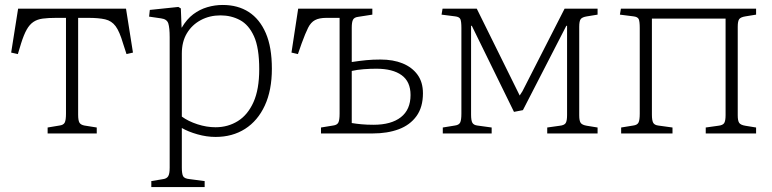

<svg xmlns="http://www.w3.org/2000/svg" viewBox="-20 -538 3113 774"><path d="M172 0V-24L220 -32Q236 -34 241 -44Q246 -54 246 -80V-466H207Q174 -466 152 -463Q130 -460 114.5 -449.5Q99 -439 87.5 -418.5Q76 -398 65 -363L52 -320L25 -326L53 -503H488L516 -326L490 -320L476 -363Q462 -411 446 -432.5Q430 -454 404 -460Q378 -466 335 -466H295V-76Q295 -53 300 -44Q305 -35 320 -32L370 -24V0Z M590 216V192L638 184Q652 182 658 172.5Q664 163 664 138V-388Q664 -426 658.5 -443.5Q653 -461 629 -464L581 -471L584 -498L699 -510L709 -504L712 -427H713Q733 -461 759 -480.5Q785 -500 815.5 -509Q846 -518 878 -518Q939 -518 983 -489.5Q1027 -461 1051.5 -404.5Q1076 -348 1076 -261Q1076 -174 1047.5 -112.5Q1019 -51 968 -18.5Q917 14 849 14Q813 14 776 3.5Q739 -7 713 -22V138Q713 162 718 172Q723 182 744 184L805 192V216ZM849 -25Q899 -25 939 -50Q979 -75 1002 -126.5Q1025 -178 1025 -259Q1025 -345 1004 -391.5Q983 -438 947.5 -457Q912 -476 869 -476Q825 -476 789.5 -457Q754 -438 733.5 -404Q713 -370 713 -322V-68Q739 -49 776 -37Q813 -25 849 -25Z M1274 0V-24L1323 -32Q1339 -34 1344 -44Q1349 -54 1349 -80V-466H1296Q1267 -466 1250 -457Q1233 -448 1222 -426Q1211 -404 1196 -363L1181 -320L1155 -326L1182 -503H1481V-479L1423 -470Q1408 -468 1403 -458.5Q1398 -449 1398 -426V-288Q1431 -293 1457 -295.5Q1483 -298 1514 -298Q1565 -298 1603 -282.5Q1641 -267 1663 -237Q1685 -207 1685 -162Q1685 -106 1659 -70Q1633 -34 1587.5 -17Q1542 0 1482 0ZM1486 -35Q1557 -35 1596 -65.5Q1635 -96 1635 -155Q1635 -209 1599 -235Q1563 -261 1497 -261Q1472 -261 1446 -259Q1420 -257 1398 -252V-42Q1416 -39 1437.5 -37Q1459 -35 1486 -35Z M1765 0V-24L1814 -32Q1830 -34 1835 -44Q1840 -54 1840 -80V-425Q1840 -451 1836 -460.5Q1832 -470 1815 -472L1760 -479L1764 -503H1902L2075 -153L2086 -170L2256 -503H2389V-479L2346 -472Q2327 -469 2321 -461Q2315 -453 2315 -430V-73Q2315 -51 2321 -42.5Q2327 -34 2346 -31L2389 -24V0H2186V-24L2236 -31Q2255 -33 2260.5 -42Q2266 -51 2266 -74V-434H2263L2088 -94L2052 -87L1882 -434H1879V-76Q1879 -53 1884 -43.5Q1889 -34 1904 -32L1962 -24V0Z M2484 0V-24L2533 -32Q2549 -34 2554 -44Q2559 -54 2559 -80V-425Q2559 -451 2555 -460.5Q2551 -470 2534 -472L2479 -479L2483 -503H3028V-479L2985 -472Q2966 -469 2960 -461Q2954 -453 2954 -430V-73Q2954 -51 2960 -42.5Q2966 -34 2985 -31L3028 -24V0H2825V-24L2875 -31Q2894 -33 2899.5 -42Q2905 -51 2905 -74V-463H2608V-76Q2608 -53 2613 -43.5Q2618 -34 2633 -32L2691 -24V0Z"/></svg>

Font: Literata 18pt ExtraLight
Style: Regular
Weight: 250
Designer: Latin by Veronika Burian and Jose Scaglione. Greek by Irene Vlachou. Cyrillic by Vera Evstafieva.
Foundry: TypeTogether
Version: Version 3.103;gftools[0.9.29]